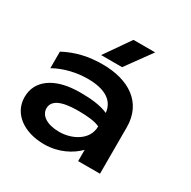

<svg xmlns="http://www.w3.org/2000/svg" viewBox="-179 -977 1157 1165"><g transform="rotate(30 400.0 -395.0)"><path d="M507 0H660V-325C660 -501 523 -583 344 -583C246 -583 162 -564 79 -520V-404C150 -444 234 -462 309 -462C434 -462 498 -416 506 -337C450 -362 379 -367 319 -367C305 -367 291 -367 276 -366C136 -359 31 -294 31 -175C31 -58 136 15 276 15C378 15 459 -30 507 -79ZM306 -627H453L582 -805H430ZM507 -243C507 -146 406 -96 318 -96C233 -96 180 -131 180 -182C180 -262 304 -265 361 -265C418 -265 477 -259 507 -243Z"/></g></svg>

Font: Bounded Med
Style: Regular
Weight: 500
Designer: Vlad Churkin
Version: Version 3.0